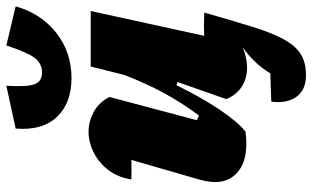

<svg xmlns="http://www.w3.org/2000/svg" viewBox="-214 -594 1006 619"><g transform="rotate(-90 289.5 -284.0)"><path d="M287 -435 212 -153Q219 -149 227 -146Q268 -201 299.5 -259Q331 -317 358 -387L385 -495H564L484 -129Q517 -131 559 -129Q533 -38 513.5 25Q494 88 473.5 126Q453 164 426 181.5Q399 199 357 199Q309 199 287 167.5Q265 136 272 87L363 84Q394 32 447 -5Q413 9 381 9Q346 9 319.5 -8.5Q293 -26 280 -58L335 -215L325 -219Q287 -141 247 -81Q207 -21 175 4Q84 16 41 -24.5Q-2 -65 20 -143L84 -364Q53 -363 21 -364Q28 -408 51.5 -438.5Q75 -469 108 -485.5Q141 -502 175 -502Q207 -502 237.5 -486Q268 -470 287 -435ZM348 -557Q267 -557 222.5 -604Q178 -651 185 -737L323 -767Q319 -700 328 -676Q337 -652 366 -652Q395 -652 413 -676Q431 -700 453 -767L579 -737Q556 -655 493.5 -606Q431 -557 348 -557Z"/></g></svg>

Font: Piazzolla Black
Style: Italic
Weight: 900
Italic angle: -11.3°
Designer: Juan Pablo del Peral
Foundry: Huerta Tipografica
Version: Version 1.330